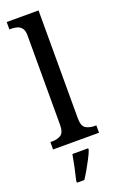

<svg xmlns="http://www.w3.org/2000/svg" viewBox="-184 -807 669 1076"><g transform="rotate(-20 150.0 -269.5)"><path d="M13 0V-44H25Q56 -44 76.5 -57.5Q97 -71 97 -117V-649Q97 -678 86.5 -692Q76 -706 59.5 -711Q43 -716 25 -716H13V-760H203V-117Q203 -71 224 -57.5Q245 -44 276 -44H287V0ZM75 208Q83 176 91.5 136Q100 96 106 61H200V71Q192 92 178 119Q164 146 148.5 173Q133 200 119 221H75Z"/></g></svg>

Font: Noto Serif Georgian SemiCondensed Medium
Style: Regular
Weight: 500
Width: 4
Designer: Monotype Design Team, Akaki Razmadze
Foundry: Google LLC
Version: Version 2.003; ttfautohint (v1.8.4.7-5d5b)